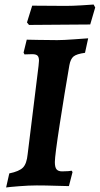

<svg xmlns="http://www.w3.org/2000/svg" viewBox="-20 -818 440 847"><path d="M222 -103Q222 -80 229.5 -71Q237 -62 254 -62Q270 -62 281.5 -63Q293 -64 296 -65L300 -59L284 3Q268 3 225 1.5Q182 0 142 0Q108 0 64 3.5Q20 7 7 9L21 -53Q65 -62 81.5 -79Q98 -96 102 -138L150 -527Q152 -545 152 -550Q152 -566 145.5 -572.5Q139 -579 122 -579L88 -578L84 -586L98 -643Q126 -643 146 -642L232 -641Q259 -641 306.5 -644.5Q354 -648 369 -649L355 -585Q318 -580 304.5 -569Q291 -558 286 -530Q265 -409 243.5 -270Q222 -131 222 -103ZM378 -710 242 -709 108 -708 99 -719 122 -793 270 -792Q300 -792 340.5 -794.5Q381 -797 393 -798L400 -785Z"/></svg>

Font: Alegreya
Style: Bold Italic
Weight: 700
Italic angle: -7°
Designer: Juan Pablo del Peral
Foundry: Huerta Tipografica
Version: Version 2.007; ttfautohint (v1.6)